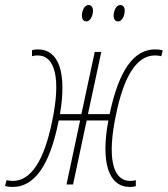

<svg xmlns="http://www.w3.org/2000/svg" viewBox="-44 -732 666 762"><path d="M425 -647C442 -647 451 -673 451 -689C451 -704 444 -712 433 -712C416 -712 407 -687 407 -670C407 -655 414 -647 425 -647ZM299 -647C316 -647 325 -673 325 -689C325 -704 318 -712 307 -712C290 -712 281 -687 281 -670C281 -655 288 -647 299 -647ZM6 10C92 10 153 -74 188 -249L189 -254H274L220 0H246L300 -254H386C355 -86 387 10 472 10C480 10 486 9 495 7V-17C488 -15 481 -14 473 -14C402 -14 381 -108 416 -275C448 -433 500 -512 571 -512C579 -512 588 -511 596 -509L602 -532C593 -535 581 -536 572 -536C487 -536 428 -454 391 -279H305L358 -526H332L279 -279H194C222 -445 189 -536 106 -536C98 -536 92 -535 83 -533V-509C90 -511 97 -512 105 -512C176 -512 198 -418 163 -251C131 -93 78 -14 7 -14C-1 -14 -10 -15 -18 -17L-24 6C-15 9 -3 10 6 10Z"/></svg>

Font: Noto Sans ExtraCondensed Thin
Style: Italic
Weight: 100
Width: 2
Italic angle: -12°
Designer: Monotype Design Team
Foundry: Monotype Imaging Inc.
Version: Version 2.013